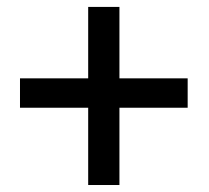

<svg xmlns="http://www.w3.org/2000/svg" viewBox="-20 -609 607 558"><path d="M327.1 -381.3H525.4V-295.9H327.1V-71.3H236.3V-295.9H38.1V-381.3H236.3V-588.9H327.1Z"/></svg>

Font: Vazir FD
Style: Regular-FD
Weight: 400
Designer: Saber Rastikerdar
Foundry: Saber Rastikerdar
Version: Version 30.0.0